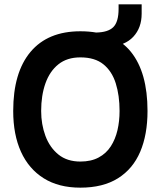

<svg xmlns="http://www.w3.org/2000/svg" viewBox="-20 -854 740 884"><path d="M40.8 -343Q40.8 -520.2 120.5 -615.1Q200.2 -710 350 -710Q506.5 -710 582.9 -615.1Q659.2 -520.2 659.2 -343Q659.2 -234.2 625.5 -155.2Q591.8 -76.2 523 -33.1Q454.2 10 350 10Q250.2 10 181.4 -33.1Q112.5 -76.2 76.6 -155.2Q40.8 -234.2 40.8 -343ZM350 -110.2Q399.5 -110.2 434.2 -128.9Q469 -147.5 490.1 -180.2Q511.2 -213 520.9 -254.8Q530.5 -296.5 530.5 -343Q530.5 -414.5 513 -470.2Q495.5 -526 456.1 -557.9Q416.8 -589.8 350 -589.8Q288.8 -589.8 248.9 -557.9Q209 -526 189.2 -470.2Q169.5 -414.5 169.5 -343Q169.5 -281.5 189.2 -228.2Q209 -175 248.9 -142.6Q288.8 -110.2 350 -110.2ZM478.8 -637.8 421.8 -686.5V-704.2Q477.5 -705 501.8 -729.2Q526 -753.5 526 -813.2V-834H632.2V-791Q632.2 -726 593.6 -684.6Q555 -643.2 478.8 -637.8Z"/></svg>

Font: Haskoy
Style: Regular
Weight: 400
Designer: Ertekin Erdin
Foundry: Ertekin Erdin
Version: Version 1.500